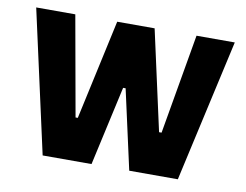

<svg xmlns="http://www.w3.org/2000/svg" viewBox="-62 -594 866 677"><g transform="rotate(10 371.0 -255.0)"><path d="M129 0 16 -510H156L220 -152H228L306 -510H440L519 -152H528L590 -510H727L613 0H439L376 -284H367L304 0Z"/></g></svg>

Font: Saira SemiCondensed
Style: Bold
Weight: 700
Width: 4
Designer: Hector Gatti with collaboration of the Omnibus-Type team
Foundry: Omnibus-Type
Version: Version 1.101